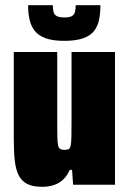

<svg xmlns="http://www.w3.org/2000/svg" viewBox="-20 -710 497 738"><path d="M142 8Q107 8 85.5 -2.5Q64 -13 52.5 -35Q41 -57 37 -91Q33 -125 33 -172V-510H200V-238Q200 -203 200.5 -182Q201 -161 203.5 -150.5Q206 -140 212 -137Q218 -134 228 -134Q238 -134 243.5 -136.5Q249 -139 251.5 -149.5Q254 -160 254.5 -184.5Q255 -209 255 -252V-510H422V0H261L257 -57H248Q239 -36 224.5 -21.5Q210 -7 189.5 0.5Q169 8 142 8ZM227 -553Q183 -553 155.5 -563Q128 -573 113.5 -591.5Q99 -610 93.5 -635Q88 -660 88 -690H183Q183 -674 186 -663.5Q189 -653 198.5 -648Q208 -643 227 -643Q247 -643 256 -648Q265 -653 268 -663.5Q271 -674 271 -690H366Q366 -660 361 -635Q356 -610 342 -591.5Q328 -573 300 -563Q272 -553 227 -553Z"/></svg>

Font: Saira Condensed Black
Style: Regular
Weight: 900
Width: 3
Designer: Hector Gatti with collaboration of the Omnibus-Type team
Foundry: Omnibus-Type
Version: Version 1.101